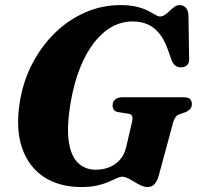

<svg xmlns="http://www.w3.org/2000/svg" viewBox="-20 -734 787 767"><path d="M460.5 -713.6Q500.1 -713.6 527.1 -706.8Q554 -700 571.6 -690.9Q589.2 -681.8 600.4 -675Q611.6 -668.2 619.7 -668.2Q629.5 -668.2 639.2 -675Q648.9 -681.8 658.3 -691Q667.7 -700.1 677.3 -706.9Q686.9 -713.7 696.6 -713.7Q712 -713.7 721.6 -703.8Q731.3 -693.8 732.9 -673.5L735.5 -499.6Q736.5 -482.3 727.9 -474.2Q719.4 -466 706.7 -465.2Q693.1 -464 682.9 -470.3Q672.7 -476.6 667.2 -489.7L651.2 -533.6Q637.2 -574.7 616.7 -600Q596.2 -625.3 569.6 -636.9Q543 -648.4 509.7 -648.4Q466 -648.4 427 -626.8Q388 -605.2 355.6 -563.5Q323.2 -521.8 299.4 -461.8Q275.6 -401.7 262.3 -324.9Q245.8 -226.9 254.9 -167.8Q264 -108.7 292.5 -82.3Q321.1 -56 362.5 -56Q391.9 -56 416.7 -66Q441.6 -76.1 459.2 -95.9Q476.7 -115.8 483.8 -145.2L507.3 -246.1Q510.9 -260.1 508.1 -269Q505.3 -277.9 493 -279.8L450.8 -286.4Q439.2 -288.6 434.5 -295.8Q429.8 -303.1 429.8 -312.8Q429.8 -327.9 440.2 -336.6Q450.5 -345.4 470.4 -345.4H712.2Q733 -345.4 739.8 -337.6Q746.6 -329.9 746.5 -317.6Q746.4 -305.7 738.6 -297.6Q730.8 -289.6 719.3 -285.3L698.7 -278.1Q687.5 -274.1 681.8 -266.7Q676.2 -259.4 672.1 -246.4L614.1 -32.1Q606.2 -7 596 3.1Q585.8 13.2 567.8 13.2Q558.9 13.2 548.6 9.1Q538.3 5 527.6 -1.1Q517 -7.2 506.3 -13.6Q495.7 -19.9 486.1 -24Q476.5 -28.1 468.6 -28.1Q459.8 -28.1 446.5 -22Q433.2 -15.8 414 -7.5Q394.7 0.9 368 7.1Q341.3 13.2 305 13.2Q216.3 13.2 155 -27.4Q93.6 -68 67.9 -143.7Q42.1 -219.5 59 -325.8Q72.6 -410 109.6 -480.7Q146.5 -551.5 200.7 -603.7Q254.8 -655.9 321.2 -684.7Q387.6 -713.6 460.5 -713.6Z"/></svg>

Font: Fraunces Wonky
Style: Italic
Weight: 900
Italic angle: -16°
Version: Version 1.000;[b76b70a41]